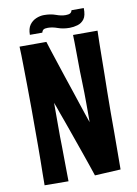

<svg xmlns="http://www.w3.org/2000/svg" viewBox="-92 -898 684 958"><g transform="rotate(-10 250.0 -419.0)"><path d="M52 -704H188Q192 -689 201.5 -661Q211 -633 223 -595.5Q235 -558 249 -516.5Q263 -475 276 -436Q288 -400 298.5 -368Q309 -336 317.5 -311Q326 -286 331 -272Q331 -291 331 -315Q331 -339 331 -365.5Q331 -392 330.5 -420.5Q330 -449 329 -479Q328 -505 327.5 -531Q327 -557 327 -582Q327 -607 326.5 -631Q326 -655 326 -676Q326 -697 325 -715H449Q448 -687 447.5 -652Q447 -617 446.5 -578Q446 -539 445.5 -495.5Q445 -452 444 -407Q443 -355 443 -302Q443 -249 443 -198Q443 -147 442.5 -100Q442 -53 442 -13L311 -6Q304 -27 294 -56.5Q284 -86 271.5 -121.5Q259 -157 246 -194Q233 -231 221 -265Q214 -286 206.5 -305.5Q199 -325 193 -342.5Q187 -360 182 -374Q177 -388 173 -398Q173 -378 173 -356.5Q173 -335 173 -313.5Q173 -292 173 -270.5Q173 -249 173 -228Q174 -201 174 -175.5Q174 -150 174.5 -126Q175 -102 175 -80Q175 -58 175.5 -38Q176 -18 176 0L55 -1Q55 -29 55.5 -60Q56 -91 56.5 -125.5Q57 -160 57 -197Q57 -234 57 -272Q57 -331 57 -390.5Q57 -450 56 -506.5Q55 -563 54.5 -613.5Q54 -664 52 -704ZM176 -753H113Q113 -785 126 -803Q139 -821 159 -829.5Q179 -838 199 -838Q233 -838 258.5 -828.5Q284 -819 306 -819Q321 -819 328.5 -823Q336 -827 339 -838H401Q402 -800 389 -782.5Q376 -765 355.5 -759Q335 -753 315 -753Q282 -753 256 -762.5Q230 -772 207 -772Q192 -772 185.5 -768Q179 -764 176 -753Z"/></g></svg>

Font: Truculenta ExtraBold
Style: Regular
Weight: 800
Version: Version 1.002